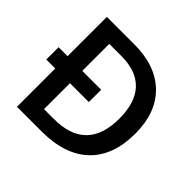

<svg xmlns="http://www.w3.org/2000/svg" viewBox="-174 -896 1078 1078"><g transform="rotate(45 365.5 -357.0)"><path d="M22.9 0ZM670.9 -363.8Q670.9 -188 572.8 -94Q474.6 0 290 0H94.2V-304.2H22.9V-401.9H94.2V-713.9H312Q481.4 -713.9 576.2 -621.8Q670.9 -529.8 670.9 -363.8ZM547.9 -359.9Q547.9 -486.8 487.1 -551.5Q426.3 -616.2 307.1 -616.2H210.9V-401.9H360.8V-304.2H210.9V-98.1H289.1Q547.9 -98.1 547.9 -359.9Z"/></g></svg>

Font: Open Sans Semibold
Style: Regular
Weight: 600
Foundry: Ascender Corporation
Version: Version 1.10; ttfautohint (v1.5.65-e2d9)